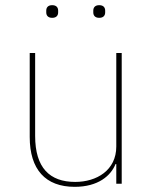

<svg xmlns="http://www.w3.org/2000/svg" viewBox="-20 -711 596 743"><path d="M182 -642C199 -642 205 -652 205 -663V-670C205 -681 199 -691 182 -691C165 -691 159 -681 159 -670V-663C159 -652 165 -642 182 -642ZM364 -642C381 -642 387 -652 387 -663V-670C387 -681 381 -691 364 -691C347 -691 341 -681 341 -670V-663C341 -652 347 -642 364 -642ZM430 0H451V-506H430V-144C430 -52 354 -7 271 -7C172 -7 116 -62 116 -185V-506H95V-181C95 -55 156 12 269 12C360 12 409 -31 427 -76H430Z"/></svg>

Font: IBM Plex Arabic Thin
Style: Regular
Weight: 100
Designer: Mike Abbink, Paul van der Laan, Pieter van Rosmalen, Wael Morcos, Khajak Apelian
Foundry: Bold Monday
Version: Version 1.0